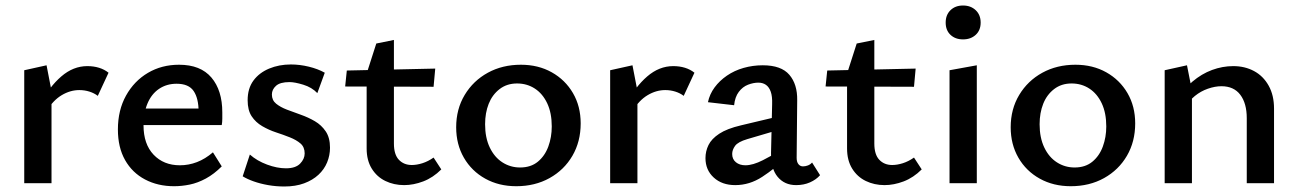

<svg xmlns="http://www.w3.org/2000/svg" viewBox="-20 -665 4713 697"><path d="M68 0V-410L149 -428L167 -335V0ZM150 -263 127 -288Q159 -350 202.5 -387.5Q246 -425 297 -425Q320 -425 339.5 -419Q359 -413 374 -401L335 -317Q322 -327 304.5 -332.5Q287 -338 268 -338Q235 -338 204 -319.5Q173 -301 150 -263Z M612 11Q553 11 506.5 -13.5Q460 -38 434 -84Q408 -130 408 -195Q408 -265 437.5 -318Q467 -371 517 -400.5Q567 -430 630 -430Q708 -430 747.5 -383.5Q787 -337 787 -257Q787 -247 787 -234.5Q787 -222 785 -211H701V-259Q701 -308 683 -334.5Q665 -361 621 -361Q585 -361 557.5 -342.5Q530 -324 515.5 -289.5Q501 -255 501 -210Q501 -142 537.5 -103.5Q574 -65 633 -65Q665 -65 695 -76.5Q725 -88 753 -112L785 -61Q757 -33 727.5 -17Q698 -1 669 5Q640 11 612 11ZM458 -211 469 -271H773V-211Z M1012 12Q982 12 953.5 7Q925 2 901 -6.5Q877 -15 861 -25L887 -104Q913 -81 949.5 -67.5Q986 -54 1018 -54Q1053 -54 1069.5 -71Q1086 -88 1086 -108Q1086 -131 1071 -144Q1056 -157 1032 -166.5Q1008 -176 982 -184.5Q956 -193 932 -207Q908 -221 893.5 -243Q879 -265 879 -301Q879 -344 900 -372.5Q921 -401 957 -416Q993 -431 1036 -431Q1068 -431 1101 -423Q1134 -415 1159 -401L1132 -327Q1112 -348 1081 -357.5Q1050 -367 1031 -367Q997 -367 982 -353.5Q967 -340 967 -322Q967 -301 982.5 -288.5Q998 -276 1021.5 -267Q1045 -258 1072 -248.5Q1099 -239 1123 -225Q1147 -211 1162.5 -188Q1178 -165 1178 -129Q1178 -101 1167.5 -75.5Q1157 -50 1136 -30.5Q1115 -11 1084 0.5Q1053 12 1012 12Z M1447 7Q1410 7 1379 -8Q1348 -23 1329.5 -53Q1311 -83 1311 -126V-398L1346 -507L1410 -520V-144Q1410 -104 1428 -85Q1446 -66 1475 -66Q1493 -66 1513.5 -72.5Q1534 -79 1554 -93L1582 -50Q1552 -20 1516.5 -6.5Q1481 7 1447 7ZM1554 -350 1233 -351 1239 -409 1560 -416Z M1854 11Q1791 11 1741.5 -16.5Q1692 -44 1664 -92.5Q1636 -141 1636 -203Q1636 -269 1667 -320.5Q1698 -372 1751 -401Q1804 -430 1871 -430Q1934 -430 1983 -402.5Q2032 -375 2060 -327Q2088 -279 2088 -217Q2088 -151 2058 -99.5Q2028 -48 1975 -18.5Q1922 11 1854 11ZM1868 -57Q1907 -57 1932.5 -78Q1958 -99 1970.5 -133Q1983 -167 1983 -206Q1983 -255 1966.5 -290Q1950 -325 1921.5 -343.5Q1893 -362 1857 -362Q1820 -362 1793.5 -341.5Q1767 -321 1754 -288Q1741 -255 1741 -214Q1741 -165 1758 -129.5Q1775 -94 1804 -75.5Q1833 -57 1868 -57Z M2195 0V-410L2276 -428L2294 -335V0ZM2277 -263 2254 -288Q2286 -350 2329.5 -387.5Q2373 -425 2424 -425Q2447 -425 2466.5 -419Q2486 -413 2501 -401L2462 -317Q2449 -327 2431.5 -332.5Q2414 -338 2395 -338Q2362 -338 2331 -319.5Q2300 -301 2277 -263Z M2870 7Q2828 7 2803 -23Q2778 -53 2779 -110L2783 -287Q2784 -315 2778 -332Q2772 -349 2760.5 -357Q2749 -365 2733 -365Q2715 -365 2695.5 -357.5Q2676 -350 2662 -331.5Q2648 -313 2645 -283L2550 -294Q2556 -323 2574 -347.5Q2592 -372 2619 -390.5Q2646 -409 2679.5 -418.5Q2713 -428 2749 -428Q2816 -428 2845.5 -393.5Q2875 -359 2874 -301L2872 -92Q2872 -77 2878.5 -69Q2885 -61 2895 -61Q2904 -61 2913 -64.5Q2922 -68 2928 -75L2957 -29Q2943 -13 2920.5 -3Q2898 7 2870 7ZM2649 7Q2601 7 2571 -20.5Q2541 -48 2541 -91Q2541 -116 2552 -138.5Q2563 -161 2591 -179.5Q2619 -198 2670 -210L2834 -249L2839 -203L2693 -160Q2659 -150 2648.5 -135.5Q2638 -121 2638 -106Q2638 -87 2651.5 -76Q2665 -65 2686 -65Q2713 -65 2749.5 -83.5Q2786 -102 2831 -129L2837 -95Q2793 -53 2747 -23Q2701 7 2649 7Z M3191 7Q3154 7 3123 -8Q3092 -23 3073.5 -53Q3055 -83 3055 -126V-398L3090 -507L3154 -520V-144Q3154 -104 3172 -85Q3190 -66 3219 -66Q3237 -66 3257.5 -72.5Q3278 -79 3298 -93L3326 -50Q3296 -20 3260.5 -6.5Q3225 7 3191 7ZM3298 -350 2977 -351 2983 -409 3304 -416Z M3427 0V-410L3526 -428V0ZM3476 -522Q3448 -522 3430.5 -538.5Q3413 -555 3413 -583Q3413 -611 3430.5 -628Q3448 -645 3476 -645Q3504 -645 3522 -628Q3540 -611 3540 -583Q3540 -555 3522 -538.5Q3504 -522 3476 -522Z M3867 11Q3804 11 3754.5 -16.5Q3705 -44 3677 -92.5Q3649 -141 3649 -203Q3649 -269 3680 -320.5Q3711 -372 3764 -401Q3817 -430 3884 -430Q3947 -430 3996 -402.5Q4045 -375 4073 -327Q4101 -279 4101 -217Q4101 -151 4071 -99.5Q4041 -48 3988 -18.5Q3935 11 3867 11ZM3881 -57Q3920 -57 3945.5 -78Q3971 -99 3983.5 -133Q3996 -167 3996 -206Q3996 -255 3979.5 -290Q3963 -325 3934.5 -343.5Q3906 -362 3870 -362Q3833 -362 3806.5 -341.5Q3780 -321 3767 -288Q3754 -255 3754 -214Q3754 -165 3771 -129.5Q3788 -94 3817 -75.5Q3846 -57 3881 -57Z M4506 0V-236Q4506 -290 4482.5 -321Q4459 -352 4414 -352Q4391 -352 4365 -343Q4339 -334 4317.5 -316.5Q4296 -299 4281 -272L4249 -297Q4275 -340 4308.5 -368.5Q4342 -397 4380 -411Q4418 -425 4457 -425Q4499 -425 4532.5 -407Q4566 -389 4585.5 -354Q4605 -319 4605 -271V0ZM4208 0V-410L4289 -428L4307 -337V0Z"/></svg>

Font: Ysabeau SemiBold
Style: Regular
Weight: 600
Designer: Christian Thalmann (Catharsis Fonts)
Version: Version 2.000;gftools[0.9.27.dev2+g8671c4b]